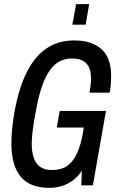

<svg xmlns="http://www.w3.org/2000/svg" viewBox="-20 -894 557 926"><path d="M218 12Q125 12 80 -41.5Q35 -95 35 -204Q35 -236 38.5 -272Q42 -308 49 -349Q70 -468 109 -545.5Q148 -623 205 -661Q262 -699 337 -699Q382 -699 415 -688Q448 -677 471 -655.5Q494 -634 505 -602Q516 -570 516 -526Q516 -508 514.5 -488.5Q513 -469 509 -447H412Q415 -465 417 -482.5Q419 -500 419 -514Q419 -538 414 -556Q409 -574 398 -586.5Q387 -599 369.5 -605.5Q352 -612 326 -612Q295 -612 268.5 -598.5Q242 -585 221 -556Q200 -527 184 -482Q168 -437 156 -374Q148 -334 143.5 -306Q139 -278 137 -258.5Q135 -239 134 -226Q133 -213 133 -202Q133 -158 144 -129.5Q155 -101 176.5 -87.5Q198 -74 230 -74Q277 -74 306 -95.5Q335 -117 353 -158Q371 -199 381 -259L384 -279H254L268 -359H491L428 0H372L375 -71Q358 -44 333.5 -25.5Q309 -7 280 2.5Q251 12 218 12ZM329 -775 347 -874H410L393 -775Z"/></svg>

Font: Archivo ExtraCondensed Medium
Style: Italic
Weight: 500
Width: 2
Italic angle: -10°
Designer: Hector Gatti
Foundry: Omnibus-Type
Version: Version 2.001